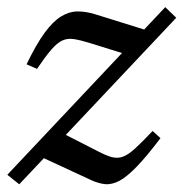

<svg xmlns="http://www.w3.org/2000/svg" viewBox="-22 -492 501 524"><path d="M-2 -15 429 -472.5 459 -443.5 30.5 11ZM79 -304 50.5 -316.5Q77 -371.5 100 -402.8Q123 -434 144.8 -447.2Q166.5 -460.5 189.2 -460.8Q212 -461 238 -453L397 -403.5L344 -337L225 -374Q198 -382.5 180.2 -385.2Q162.5 -388 148.2 -381.5Q134 -375 118 -356.5Q102 -338 79 -304ZM224.5 -1.5 87.5 -65 147.5 -129 244.5 -79.5Q267.5 -67.5 283.2 -63.2Q299 -59 313.8 -64.5Q328.5 -70 347 -87Q365.5 -104 394.5 -134.5L416 -115Q378.5 -65.5 351.5 -37.5Q324.5 -9.5 303.8 1.5Q283 12.5 264.2 10.5Q245.5 8.5 224.5 -1.5Z"/></svg>

Font: Newsreader
Style: Italic
Weight: 400
Italic angle: -17°
Designer: Hugues Gentile
Foundry: Production Type
Version: Version 1.003